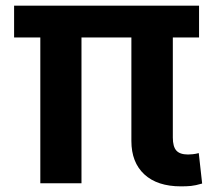

<svg xmlns="http://www.w3.org/2000/svg" viewBox="-20 -650 767 681"><path d="M446 -517H269V0H123V-517H30V-630H686V-517H593V-162Q593 -130 605.5 -116Q618 -102 647 -102Q653 -102 663.5 -103Q674 -104 685 -107L697 1Q673 8 657.5 9.5Q642 11 622 11Q538 11 492 -31.5Q446 -74 446 -150Z"/></svg>

Font: Mukta Mahee ExtraBold
Style: Regular
Weight: 800
Designer: Shuchita Grover, Noopur Datye, Girish Dalvi, Yashodeep Gholap
Foundry: Ek Type
Version: Version 2.538;PS 1.000;hotconv 16.6.51;makeotf.lib2.5.65220;